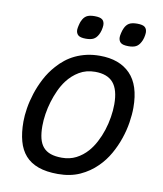

<svg xmlns="http://www.w3.org/2000/svg" viewBox="-81 -760 715 841"><g transform="rotate(10 277.0 -339.5)"><path d="M44.9 -185.1Q44.9 -211.4 50 -244.1Q55.2 -276.9 66.4 -311.8Q77.6 -346.7 95.5 -380.9Q113.3 -415 139.2 -443.8Q155.3 -462.4 174.6 -477.5Q193.8 -492.7 217 -503.7Q240.2 -514.6 267.1 -520.8Q293.9 -526.9 325.2 -526.9Q412.6 -526.9 460.7 -477.5Q508.8 -428.2 508.8 -328.1Q508.8 -297.9 503.2 -262Q497.6 -226.1 485.1 -189.5Q472.7 -152.8 452.9 -117.9Q433.1 -83 404.8 -55.2Q373 -23.4 330.8 -4.2Q288.6 15.1 232.9 15.1Q181.6 15.1 145.8 2.2Q109.9 -10.7 87.6 -35.9Q65.4 -61 55.2 -98.4Q44.9 -135.7 44.9 -185.1ZM129.9 -180.2Q129.9 -148.4 135.7 -125.2Q141.6 -102.1 154.5 -87.2Q167.5 -72.3 188 -65.2Q208.5 -58.1 237.8 -58.1Q272.9 -58.1 301 -72.5Q329.1 -86.9 351.1 -111.8Q368.2 -131.3 381.8 -157.2Q395.5 -183.1 404.8 -211.9Q414.1 -240.7 418.9 -270.8Q423.8 -300.8 423.8 -328.1Q423.8 -393.1 397.7 -423.6Q371.6 -454.1 316.9 -454.1Q277.3 -454.1 246.6 -435.8Q215.8 -417.5 193.8 -388.2Q178.7 -368.2 167 -342.8Q155.3 -317.4 147 -290Q138.7 -262.7 134.3 -234.4Q129.9 -206.1 129.9 -180.2ZM316.4 -661.1Q316.4 -656.7 315.4 -650.6Q314.5 -644.5 313 -638.4Q311.5 -632.3 309.3 -627Q307.1 -621.6 305.2 -618.2Q296.9 -602.5 284.7 -596.2Q272.5 -589.8 251 -589.8Q225.6 -589.8 216.3 -598.4Q207 -606.9 207 -622.1Q207 -625 207.8 -630.1Q208.5 -635.3 210 -641.1Q211.4 -647 213.1 -652.8Q214.8 -658.7 217.3 -663.1Q224.1 -678.7 236.3 -686.3Q248.5 -693.8 272 -693.8Q296.9 -693.8 306.6 -685.8Q316.4 -677.7 316.4 -661.1ZM505.4 -661.1Q505.4 -656.7 504.4 -650.6Q503.4 -644.5 502 -638.4Q500.5 -632.3 498.3 -627Q496.1 -621.6 494.1 -618.2Q485.8 -602.5 473.6 -596.2Q461.4 -589.8 440.4 -589.8Q414.6 -589.8 405.3 -598.4Q396 -606.9 396 -622.1Q396 -625 396.7 -630.1Q397.5 -635.3 398.9 -641.1Q400.4 -647 402.1 -652.8Q403.8 -658.7 406.2 -663.1Q413.1 -678.7 425.5 -686.3Q438 -693.8 461.4 -693.8Q486.3 -693.8 495.8 -685.8Q505.4 -677.7 505.4 -661.1Z"/></g></svg>

Font: Lorenzo Sans
Style: Italic
Weight: 400
Italic angle: -12°
Foundry: Intel Corporation
Version: Version 1.00; ttfautohint (v1.5)